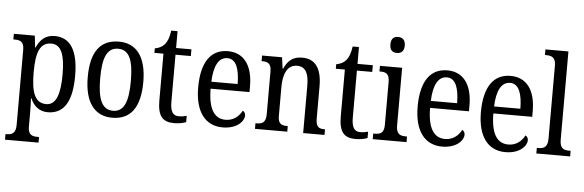

<svg xmlns="http://www.w3.org/2000/svg" viewBox="-57 -960 4248 1397"><g transform="rotate(5 2066.5 -261.5)"><path d="M15 237H260V196H247C212 196 180 188 180 129V34C180 -6 179 -48 177 -80H180C204 -25 244 11 307 11C421 11 483 -76 483 -269C483 -461 421 -546 309 -546C242 -546 203 -507 178 -450H175L165 -536H12V-495H23C60 -495 90 -486 90 -427V124C90 187 58 196 22 196H15ZM291 -47C205 -47 180 -129 180 -271C180 -410 205 -489 290 -489C363 -489 391 -415 391 -272C391 -129 363 -47 291 -47Z M777 10C911 10 981 -81 981 -269C981 -456 904 -546 780 -546C644 -546 575 -456 575 -269C575 -81 652 10 777 10ZM779 -41C697 -41 666 -119 666 -269C666 -418 696 -494 778 -494C860 -494 890 -418 890 -269C890 -119 861 -41 779 -41Z M1230 10C1267 10 1300 2 1317 -5V-51C1298 -46 1281 -43 1258 -43C1217 -43 1197 -73 1197 -143V-487H1309V-536H1197V-659H1151C1143 -605 1132 -579 1114 -557C1096 -536 1072 -525 1043 -520V-487H1109V-145C1109 -30 1147 10 1230 10Z M1584 10C1691 10 1740 -50 1740 -90C1740 -108 1730 -119 1720 -124C1699 -83 1660 -47 1601 -47C1519 -47 1474 -114 1473 -263H1757V-305C1757 -463 1688 -546 1575 -546C1452 -546 1382 -452 1382 -264C1382 -90 1455 10 1584 10ZM1666 -314H1474C1478 -430 1512 -495 1576 -495C1641 -495 1665 -422 1666 -314Z M1820 0H2056V-41H2051C2013 -41 1985 -49 1985 -108V-321C1985 -405 2009 -484 2086 -484C2150 -484 2172 -432 2172 -346V0H2328V-41H2324C2286 -41 2261 -50 2261 -113V-349C2261 -486 2209 -546 2119 -546C2059 -546 2017 -524 1986 -454H1982L1971 -536H1825V-495H1830C1867 -495 1896 -486 1896 -427V-113C1896 -50 1866 -41 1828 -41H1820Z M2555 10C2592 10 2625 2 2642 -5V-51C2623 -46 2606 -43 2583 -43C2542 -43 2522 -73 2522 -143V-487H2634V-536H2522V-659H2476C2468 -605 2457 -579 2439 -557C2421 -536 2397 -525 2368 -520V-487H2434V-145C2434 -30 2472 10 2555 10Z M2800 -640C2829 -640 2853 -655 2853 -698C2853 -742 2829 -757 2800 -757C2770 -757 2748 -742 2748 -698C2748 -655 2770 -640 2800 -640ZM2680 0H2927V-41H2917C2876 -41 2848 -52 2848 -115V-536H2686V-495H2694C2733 -495 2759 -484 2759 -425V-110C2759 -51 2731 -41 2691 -41H2680Z M3187 10C3294 10 3343 -50 3343 -90C3343 -108 3333 -119 3323 -124C3302 -83 3263 -47 3204 -47C3122 -47 3077 -114 3076 -263H3360V-305C3360 -463 3291 -546 3178 -546C3055 -546 2985 -452 2985 -264C2985 -90 3058 10 3187 10ZM3269 -314H3077C3081 -430 3115 -495 3179 -495C3244 -495 3268 -422 3269 -314Z M3649 10C3756 10 3805 -50 3805 -90C3805 -108 3795 -119 3785 -124C3764 -83 3725 -47 3666 -47C3584 -47 3539 -114 3538 -263H3822V-305C3822 -463 3753 -546 3640 -546C3517 -546 3447 -452 3447 -264C3447 -90 3520 10 3649 10ZM3731 -314H3539C3543 -430 3577 -495 3641 -495C3706 -495 3730 -422 3731 -314Z M3875 0H4122V-41H4111C4071 -41 4043 -52 4043 -115V-760H3875V-719H3886C3920 -719 3954 -710 3954 -651V-115C3954 -52 3926 -41 3886 -41H3875Z"/></g></svg>

Font: Noto Serif Khmer Condensed
Style: Regular
Weight: 400
Width: 3
Designer: Danh Hong and the Monotype Design Team
Foundry: Monotype Imaging Inc.
Version: Version 2.004